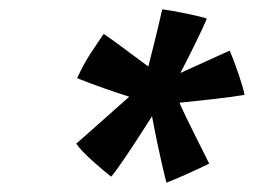

<svg xmlns="http://www.w3.org/2000/svg" viewBox="-20 -721 546 413"><path d="M506 -517C503 -535 486 -585 474 -612C474 -612 458 -605 368 -564C386 -598 416 -659 425 -681C412 -686 353 -698 329 -701C329 -701 317 -647 299 -578C236 -625 207 -646 203 -648C183 -618 165 -595 146 -553C146 -553 180 -538 258 -513C165 -430 144 -412 144 -412C157 -392 199 -357 219 -341C219 -341 233 -354 307 -471C323 -385 338 -328 338 -328C366 -339 399 -354 430 -369C415 -400 384 -459 366 -500C476 -511 506 -517 506 -517Z"/></svg>

Font: Yesteryear
Style: Regular
Weight: 400
Designer: Astigmatic (AOETI)
Foundry: Astigmatic (AOETI)
Version: Version 1.000